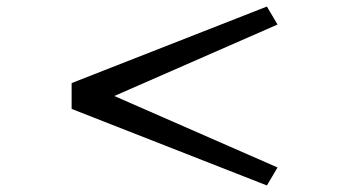

<svg xmlns="http://www.w3.org/2000/svg" viewBox="-20 -582 1090 587"><path d="M199 -249V-328L796 -562L828.5 -507L329.5 -288.5L828.5 -70L796 -15Z"/></svg>

Font: League Mono Extended Light
Style: Regular
Weight: 300
Width: 9
Designer: Tyler Finck
Foundry: The League of Moveable Type / Tyler Finck
Version: Version 2.210